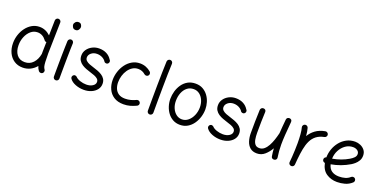

<svg xmlns="http://www.w3.org/2000/svg" viewBox="-17 -1561 4777 2411"><g transform="rotate(20 2371.5 -355.5)"><path d="M300.8 -524.9Q381.3 -524.9 444.8 -464.4L449.2 -665.5Q449.7 -680.7 460.7 -691.2Q471.7 -701.7 486.8 -701.2Q502 -700.7 512.5 -689.9Q522.9 -679.2 522.5 -664.1L513.2 -249Q513.2 -175.3 515.6 -135Q518.1 -94.7 523.4 -75.7Q528.8 -56.6 537.6 -45.4Q547.4 -33.7 545.4 -18.3Q543.5 -2.9 532.2 6.8Q520.5 16.1 505.1 14.4Q489.7 12.7 480 1.5Q460 -23.4 450.7 -57.6Q418 -17.6 371.6 5.9Q325.2 29.3 270 29.3Q204.1 29.3 155.3 -3.2Q106.4 -35.6 79.8 -92Q53.2 -148.4 53.2 -220.7Q53.2 -277.8 71.3 -332.3Q89.4 -386.7 122.6 -430.2Q155.8 -473.6 200.9 -499.3Q246.1 -524.9 300.8 -524.9ZM127.4 -219.7Q127.4 -140.1 164.8 -92Q202.1 -43.9 271 -43.9Q338.4 -43.9 382.3 -91.3Q426.3 -138.7 439.5 -213.4Q439.5 -214.8 439.9 -215.8Q439.9 -224.1 439.9 -232.7Q439.9 -241.2 439.9 -250L442.9 -374Q421.4 -374.5 412.1 -392.1Q389.6 -421.9 360.6 -436.8Q331.5 -451.7 299.8 -451.7Q248.5 -451.7 209.7 -418.2Q170.9 -384.8 149.2 -331.8Q127.4 -278.8 127.4 -219.7Z M683.1 -694.8Q683.1 -714.8 698.7 -731.4Q714.4 -748 737.8 -748Q764.2 -748 775.4 -730.2Q786.6 -712.4 786.6 -698.2Q786.6 -679.2 773.2 -660.4Q759.8 -641.6 735.4 -641.6Q706.1 -641.6 694.6 -661.4Q683.1 -681.2 683.1 -694.8ZM725.6 -510.7Q740.7 -510.3 750.7 -499Q760.7 -487.8 760.3 -472.2Q758.8 -438.5 757.6 -390.1Q756.3 -341.8 755.6 -286.9Q754.9 -231.9 754.4 -177.7Q753.9 -123.5 753.7 -77.1Q753.4 -30.8 753.4 0Q753.4 15.1 742.7 25.9Q731.9 36.6 716.3 36.6Q701.2 36.6 690.4 25.9Q679.7 15.1 679.7 0Q679.7 -30.8 679.9 -77.4Q680.2 -124 680.7 -178.5Q681.2 -232.9 682.1 -288.1Q683.1 -343.3 684.3 -392.1Q685.5 -440.9 687 -476.1Q688 -491.2 699.2 -501.2Q710.4 -511.2 725.6 -510.7Z M1265.6 -390.1Q1256.3 -379.4 1242.4 -378.9Q1228.5 -378.4 1215.8 -387.7Q1198.7 -417.5 1165.8 -435.1Q1132.8 -452.6 1093.3 -452.6Q1047.9 -452.6 1016.8 -427.2Q985.8 -401.9 985.8 -367.2Q985.8 -341.3 1004.4 -324.5Q1022.9 -307.6 1051 -296.6Q1079.1 -285.6 1108.9 -276.9Q1136.7 -268.6 1167.5 -257.1Q1198.2 -245.6 1225.1 -228.5Q1252 -211.4 1268.6 -185.3Q1285.2 -159.2 1285.2 -121.6Q1285.2 -78.1 1258.8 -43.9Q1232.4 -9.8 1187.5 9.8Q1142.6 29.3 1086.4 29.3Q1027.3 29.3 974.6 8.5Q921.9 -12.2 896 -48.8Q887.2 -61.5 890.4 -76.2Q893.6 -90.8 905.8 -99.1Q918 -107.4 929.7 -104.2Q941.4 -101.1 949.2 -94.7Q968.8 -72.3 1010.3 -58.1Q1051.8 -43.9 1093.8 -43.9Q1144.5 -43.9 1178.2 -65.7Q1211.9 -87.4 1211.9 -120.1Q1211.9 -145 1193.8 -160.9Q1175.8 -176.8 1148.2 -187.5Q1120.6 -198.2 1091.8 -206.5Q1063.5 -215.3 1032.2 -226.8Q1001 -238.3 973.6 -256.1Q946.3 -273.9 929.4 -301Q912.6 -328.1 912.6 -367.2Q912.6 -411.1 937.7 -447Q962.9 -482.9 1004.6 -504.4Q1046.4 -525.9 1095.7 -525.9Q1153.3 -525.9 1196 -503.4Q1238.8 -481 1263.7 -440.4Q1274.9 -430.2 1275.1 -415.5Q1275.4 -400.9 1265.6 -390.1Z M1791.5 -418.9Q1781.7 -407.7 1766.4 -406.7Q1751 -405.8 1739.7 -415Q1719.2 -433.1 1695.8 -442.6Q1672.4 -452.1 1644.5 -452.1Q1603 -452.1 1569.3 -431.2Q1535.6 -410.2 1511.5 -375.2Q1487.3 -340.3 1474.4 -297.1Q1461.4 -253.9 1461.4 -209Q1461.4 -164.1 1476.6 -126.5Q1491.7 -88.9 1525.1 -66.4Q1558.6 -43.9 1612.3 -43.9Q1652.8 -43.9 1690.4 -54.2Q1728 -64.5 1760.3 -80.6Q1774.4 -85.4 1788.1 -78.4Q1801.8 -71.3 1806.2 -57.1Q1811 -43 1804 -29.5Q1796.9 -16.1 1782.7 -11.2Q1743.2 7.3 1703.4 18.3Q1663.6 29.3 1617.7 29.3Q1540 29.3 1488.8 -3.7Q1437.5 -36.6 1412.4 -91.6Q1387.2 -146.5 1387.2 -212.4Q1387.2 -270 1405.3 -325.7Q1423.3 -381.3 1457 -426.5Q1490.7 -471.7 1537.8 -498.5Q1585 -525.4 1642.6 -525.4Q1685.1 -525.4 1721.4 -511Q1757.8 -496.6 1787.6 -470.7Q1798.8 -460.9 1800 -445.6Q1801.3 -430.2 1791.5 -418.9Z M1982.9 -695.8Q1998 -695.3 2008.1 -684.1Q2018.1 -672.9 2017.6 -657.2Q2014.6 -595.2 2012.9 -512.5Q2011.2 -429.7 2010.3 -338.6Q2009.3 -247.6 2009 -159.9Q2008.8 -72.3 2008.8 0Q2008.8 15.1 1998 25.9Q1987.3 36.6 1971.7 36.6Q1956.5 36.6 1945.8 25.9Q1935.1 15.1 1935.1 0Q1935.1 -72.3 1935.3 -160.2Q1935.5 -248 1936.8 -339.4Q1938 -430.7 1939.7 -514.2Q1941.4 -597.7 1944.3 -661.1Q1945.3 -676.3 1956.5 -686.3Q1967.8 -696.3 1982.9 -695.8Z M2384.8 -525.4Q2440.4 -525.4 2482.2 -502Q2523.9 -478.5 2552 -440.2Q2580.1 -401.9 2594 -355.5Q2607.9 -309.1 2607.9 -262.7Q2607.9 -211.4 2592.3 -159.9Q2576.7 -108.4 2546.6 -65.7Q2516.6 -22.9 2472.7 3.2Q2428.7 29.3 2371.6 29.3Q2318.8 29.3 2277.6 6.6Q2236.3 -16.1 2207.8 -54.2Q2179.2 -92.3 2164.1 -139.9Q2148.9 -187.5 2148.9 -237.3Q2148.9 -288.6 2163.3 -339.4Q2177.7 -390.1 2207 -432.4Q2236.3 -474.6 2280.5 -500Q2324.7 -525.4 2384.8 -525.4ZM2384.8 -452.1Q2334.5 -452.1 2298.1 -422.9Q2261.7 -393.6 2242.4 -345Q2223.1 -296.4 2223.1 -237.3Q2223.1 -182.6 2242.7 -138.9Q2262.2 -95.2 2295.9 -69.6Q2329.6 -43.9 2371.6 -43.9Q2418 -43.9 2454.8 -74.5Q2491.7 -105 2513.2 -155Q2534.7 -205.1 2534.7 -262.7Q2534.7 -313.5 2516.1 -356.7Q2497.6 -399.9 2463.9 -426Q2430.2 -452.1 2384.8 -452.1Z M3091.3 -390.1Q3082 -379.4 3068.1 -378.9Q3054.2 -378.4 3041.5 -387.7Q3024.4 -417.5 2991.5 -435.1Q2958.5 -452.6 2918.9 -452.6Q2873.5 -452.6 2842.5 -427.2Q2811.5 -401.9 2811.5 -367.2Q2811.5 -341.3 2830.1 -324.5Q2848.6 -307.6 2876.7 -296.6Q2904.8 -285.6 2934.6 -276.9Q2962.4 -268.6 2993.2 -257.1Q3023.9 -245.6 3050.8 -228.5Q3077.6 -211.4 3094.2 -185.3Q3110.8 -159.2 3110.8 -121.6Q3110.8 -78.1 3084.5 -43.9Q3058.1 -9.8 3013.2 9.8Q2968.3 29.3 2912.1 29.3Q2853 29.3 2800.3 8.5Q2747.6 -12.2 2721.7 -48.8Q2712.9 -61.5 2716.1 -76.2Q2719.2 -90.8 2731.4 -99.1Q2743.7 -107.4 2755.4 -104.2Q2767.1 -101.1 2774.9 -94.7Q2794.4 -72.3 2835.9 -58.1Q2877.4 -43.9 2919.4 -43.9Q2970.2 -43.9 3003.9 -65.7Q3037.6 -87.4 3037.6 -120.1Q3037.6 -145 3019.5 -160.9Q3001.5 -176.8 2973.9 -187.5Q2946.3 -198.2 2917.5 -206.5Q2889.2 -215.3 2857.9 -226.8Q2826.7 -238.3 2799.3 -256.1Q2772 -273.9 2755.1 -301Q2738.3 -328.1 2738.3 -367.2Q2738.3 -411.1 2763.4 -447Q2788.6 -482.9 2830.3 -504.4Q2872.1 -525.9 2921.4 -525.9Q2979 -525.9 3021.7 -503.4Q3064.5 -481 3089.4 -440.4Q3100.6 -430.2 3100.8 -415.5Q3101.1 -400.9 3091.3 -390.1Z M3673.3 -481.4Q3663.6 -377 3658.7 -303.2Q3653.8 -229.5 3653.8 -172.9Q3653.8 -125.5 3657.2 -85.7Q3660.6 -45.9 3667 -5.4Q3669.4 11.2 3661.1 21.5Q3652.8 31.7 3640.1 34.7Q3626 38.1 3611.6 31Q3597.2 23.9 3594.7 5.9Q3590.3 -20 3587.4 -45.4Q3584.5 -70.8 3583 -97.7Q3551.3 -41.5 3506.8 -2.7Q3462.4 36.1 3403.3 36.1Q3345.7 36.1 3311 6.3Q3276.4 -23.4 3261 -72.3Q3245.6 -121.1 3245.6 -178.2Q3245.6 -254.4 3246.6 -331.1Q3247.6 -407.7 3251.5 -489.3Q3252.4 -502.9 3262.2 -513.9Q3272 -524.9 3289.1 -524.9Q3307.1 -524.9 3316.7 -514.2Q3326.2 -503.4 3325.2 -488.8Q3321.8 -419.4 3320.6 -355.2Q3319.3 -291 3319.3 -209.5Q3319.3 -160.2 3326.4 -121.1Q3333.5 -82 3352.8 -59.6Q3372.1 -37.1 3408.7 -37.1Q3445.3 -37.1 3473.1 -60.5Q3501 -84 3522 -122.3Q3543 -160.6 3558.3 -206.5Q3573.7 -252.4 3584.5 -297.9Q3585 -299.3 3585 -300.3Q3587.4 -340.3 3591.3 -387Q3595.2 -433.6 3600.6 -488.3Q3602.5 -505.9 3615.2 -513.7Q3627.9 -521.5 3641.6 -520Q3654.8 -519 3664.8 -509.3Q3674.8 -499.5 3673.3 -481.4Z M3861.3 36.6Q3856.4 36.1 3852.1 34.2Q3852.1 34.2 3852.1 34.2Q3851.1 33.7 3850.6 33.7Q3833 25.9 3829.1 7.3Q3829.1 6.8 3829.1 6.3Q3829.1 6.3 3829.1 5.4Q3828.1 1 3828.6 -3.9Q3828.6 -5.9 3829.1 -7.3Q3830.6 -24.9 3832 -42.2Q3833.5 -59.6 3835 -76.7Q3837.9 -119.1 3839.8 -166.3Q3841.8 -213.4 3841.8 -259.8Q3841.8 -322.3 3837.2 -377.7Q3832.5 -433.1 3823.2 -463.9Q3818.8 -478 3826.4 -491.7Q3834 -505.4 3848.1 -509.3Q3862.3 -513.7 3876 -506.3Q3889.6 -499 3893.6 -484.9Q3899.9 -463.4 3904.3 -436.8Q3908.7 -410.2 3911.1 -379.9Q3941.4 -431.6 3991.2 -468.5Q4041 -505.4 4117.7 -520Q4132.3 -522.9 4145 -514.2Q4157.7 -505.4 4160.6 -490.7Q4163.6 -476.1 4154.8 -463.4Q4146 -450.7 4131.3 -447.8Q4067.9 -435.5 4027.3 -403.8Q3986.8 -372.1 3963.4 -323.2Q3939.9 -274.4 3927.7 -210.7Q3915.5 -147 3908.2 -70.8Q3905.3 -31.2 3901.9 3.9Q3901.4 8.8 3899.4 13.2Q3899.4 13.2 3899.4 13.2Q3898.9 14.2 3898.9 14.6Q3891.1 32.2 3872.6 36.1Q3872.1 36.1 3871.6 36.1Q3871.1 36.1 3870.6 36.1Q3866.2 37.1 3861.3 36.6Z M4667.5 -36.6Q4624.5 2 4573.2 15.6Q4522 29.3 4471.2 29.3Q4389.6 29.3 4328.1 -12Q4266.6 -53.2 4248 -144.5Q4234.4 -145 4224.6 -154.8Q4214.8 -164.6 4213.9 -178.2Q4212.9 -191.9 4220.9 -202.6Q4229 -213.4 4241.7 -216.3Q4242.2 -273.4 4261.7 -328.6Q4281.2 -383.8 4317.4 -428.2Q4353.5 -472.7 4404.1 -499Q4454.6 -525.4 4516.6 -525.4Q4552.2 -525.4 4587.2 -510.5Q4622.1 -495.6 4645.3 -466.1Q4668.5 -436.5 4668.5 -393.1Q4668.5 -354.5 4650.6 -324.7Q4632.8 -294.9 4608.9 -274.7Q4585 -254.4 4566.9 -243.7Q4451.2 -174.8 4321.8 -152.8Q4335.4 -95.7 4374.3 -69.8Q4413.1 -43.9 4471.2 -43.9Q4514.6 -43.9 4552.5 -54.9Q4590.3 -65.9 4617.7 -91.3Q4628.9 -101.1 4644.3 -100.6Q4659.7 -100.1 4669.9 -88.9Q4679.7 -77.6 4679.2 -62.3Q4678.7 -46.9 4667.5 -36.6ZM4514.6 -452.1Q4460 -452.1 4415.3 -420.7Q4370.6 -389.2 4343.5 -337.6Q4316.4 -286.1 4314.9 -225.6Q4372.1 -235.4 4425.8 -254.6Q4479.5 -273.9 4526.9 -302.2Q4557.1 -319.8 4577.1 -340.6Q4597.2 -361.3 4597.2 -387.7Q4597.2 -417.5 4573 -434.8Q4548.8 -452.1 4514.6 -452.1Z"/></g></svg>

Font: Mikhak Regular
Style: Regular
Weight: 400
Designer: Amin Abedi
Version: Version 3.3